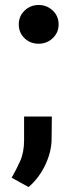

<svg xmlns="http://www.w3.org/2000/svg" viewBox="-20 -586 291 774"><path d="M55.7 -487.8Q55.7 -521 79.3 -543.5Q103 -565.9 135.7 -565.9Q168.9 -565.9 192.6 -543.5Q216.3 -521 216.3 -487.8Q216.3 -454.6 192.6 -432.1Q168.9 -409.7 135.7 -409.7Q102.1 -409.7 78.9 -431.9Q55.7 -454.1 55.7 -487.8ZM189 -116.2 188 -26.9Q188 25.4 162.4 79.1Q136.7 132.8 95.2 168L26.9 130.4Q45.9 97.7 61.5 62.7Q77.1 27.8 77.1 -21V-116.2Z"/></svg>

Font: Vazirmatn RD UI FD SemiBold
Style: Regular
Weight: 600
Designer: Saber Rastikerdar
Foundry: Saber Rastikerdar
Version: Version 33.003